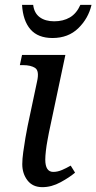

<svg xmlns="http://www.w3.org/2000/svg" viewBox="-20 -763 398 793"><path d="M155 10Q115 10 93.5 -18Q72 -46 72 -85Q72 -106 76 -135Q80 -164 85 -193.5Q90 -223 94 -242L133 -426Q143 -470 125.5 -482Q108 -494 75 -494H62L71 -536H250L182 -215Q180 -204 176 -183Q172 -162 169.5 -140Q167 -118 167 -104Q167 -53 200 -53Q217 -53 235 -60.5Q253 -68 272 -79L290 -50Q268 -31 230.5 -10.5Q193 10 155 10ZM197 -606Q137 -606 106 -641.5Q75 -677 71 -743H117Q121 -709 144 -692Q167 -675 204 -675Q241 -675 268.5 -691Q296 -707 312 -743H358Q345 -687 303.5 -646.5Q262 -606 197 -606Z"/></svg>

Font: NotoSerif-Italic
Style: Regular
Weight: 400
Italic angle: -12°
Designer: Monotype Design Team
Foundry: Monotype Imaging Inc.
Version: Version 2.007; ttfautohint (v1.8) -l 8 -r 50 -G 200 -x 14 -D